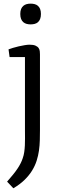

<svg xmlns="http://www.w3.org/2000/svg" viewBox="-20 -721 313 1044"><path d="M146.5 -588.4Q134.8 -588.4 124.8 -591.1Q114.7 -593.8 106.9 -600.3Q99.1 -606.9 94.7 -617.9Q90.3 -628.9 90.3 -645Q90.3 -661.1 94.7 -671.9Q99.1 -682.6 106.9 -689.2Q114.7 -695.8 124.8 -698.5Q134.8 -701.2 146.5 -701.2Q158.2 -701.2 168.5 -698.5Q178.7 -695.8 186.3 -689.2Q193.8 -682.6 198.2 -671.9Q202.6 -661.1 202.6 -645Q202.6 -628.9 198.2 -617.9Q193.8 -606.9 186.3 -600.3Q178.7 -593.8 168.5 -591.1Q158.2 -588.4 146.5 -588.4ZM115.7 -410.6H32.2L26.4 -452.6Q35.6 -456.1 50.5 -460.7Q65.4 -465.3 81.8 -469Q98.1 -472.7 113.8 -475.3Q129.4 -478 140.6 -478Q161.6 -478 173.3 -472.7Q185.1 -467.3 190.2 -459.5Q195.3 -451.7 196.3 -442.4Q197.3 -433.1 197.3 -425.8V-13.2Q197.3 13.7 196.5 41.7Q195.8 69.8 191.9 97.7Q188 125.5 179.2 153.1Q170.4 180.7 154.3 206.8Q138.2 232.9 113.5 257.1Q88.9 281.2 52.7 302.7L18.6 266.6Q36.6 246.1 50.5 229Q64.5 211.9 74.7 196.5Q85 181.2 92 167.2Q99.1 153.3 103.5 139.6Q109.4 123 111.8 105.7Q114.3 88.4 115.2 69.8Q116.2 51.3 116 30.8Q115.7 10.3 115.7 -13.2Z"/></svg>

Font: Fjord
Style: One
Weight: 400
Designer: Viktoriya Grabowska
Foundry: Viktoriya Grabowska
Version: Version 1.002